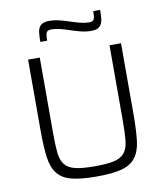

<svg xmlns="http://www.w3.org/2000/svg" viewBox="-96 -966 903 1052"><g transform="rotate(-10 356.0 -440.0)"><path d="M97 0ZM550 -688H614V-298Q614 -206 607 -147Q600 -88 573.5 -53.5Q547 -19 496 -5.5Q445 8 357 8Q269 8 217 -5.5Q165 -19 138.5 -53.5Q112 -88 104.5 -147Q97 -206 97 -298V-688H162V-266Q162 -199 166.5 -157Q171 -115 190.5 -91Q210 -67 249 -58Q288 -49 357 -49Q426 -49 464.5 -58Q503 -67 522 -91Q541 -115 545.5 -157Q550 -199 550 -266ZM180 -772ZM533 -888Q533 -860 531 -840.5Q529 -821 521.5 -808Q514 -795 501 -789Q488 -783 465 -783Q435 -783 405 -791Q375 -799 345 -809Q322 -817 297.5 -823Q273 -829 251 -829Q229 -829 223.5 -816.5Q218 -804 218 -772H180Q180 -800 182 -820Q184 -840 191.5 -852.5Q199 -865 212.5 -871Q226 -877 248 -877Q278 -877 308 -869Q338 -861 368 -851Q392 -843 416 -837Q440 -831 462 -831Q484 -831 489.5 -843.5Q495 -856 495 -888Z"/></g></svg>

Font: Azeri Sans Light
Style: Regular
Weight: 300
Designer: Hector Gatti & Omnibus-Type (original fonts) / Cristiano Sobral (main changes and remastering)
Version: Version 1.000; ttfautohint (v1.6)